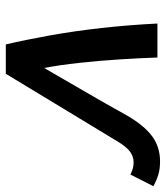

<svg xmlns="http://www.w3.org/2000/svg" viewBox="25 -596 571 661"><g transform="rotate(90 310.5 -265.5)"><path d="M133 0Q117 -68 102 -151.5Q87 -235 76.5 -328.5Q66 -422 61 -522H178Q180 -462 184.5 -391.5Q189 -321 196.5 -252.5Q204 -184 214 -132Q255 -203 296 -273.5Q337 -344 377 -416Q411 -475 448 -503Q485 -531 536 -531Q562 -531 581.5 -525Q601 -519 621 -508L581 -429Q569 -435 559 -437.5Q549 -440 540 -440Q517 -440 500 -426Q483 -412 466 -383Q428 -320 389 -256Q350 -192 311.5 -128Q273 -64 234 0Z"/></g></svg>

Font: Ubuntu Sans SemiBold
Style: Italic
Weight: 600
Italic angle: -13.5°
Designer: Dalton Maag Ltd
Foundry: Dalton Maag Ltd
Version: Version 1.006